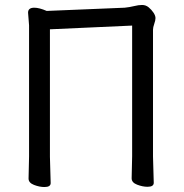

<svg xmlns="http://www.w3.org/2000/svg" viewBox="-20 -740 739 773"><path d="M159 13Q139 13 117 4.5Q95 -4 95 -21L97 -110V-638L93 -689Q93 -709 118 -709Q138 -709 168 -696L482 -709Q502 -711 520 -715.5Q538 -720 552 -720Q567 -720 578.5 -710.5Q590 -701 598 -689Q606 -677 606 -667Q606 -658 601 -644Q596 -630 596 -620V-110L599 -4Q599 12 574 12Q554 12 532 3.5Q510 -5 510 -22L512 -111V-637L181 -622V-109L184 -3Q184 13 159 13Z"/></svg>

Font: LXGW WenKai Medium
Style: Regular
Weight: 500
Designer: LXGW / Fontworks Inc.
Foundry: LXGW / Fontworks Inc.
Version: Version 1.501; October 10, 2024